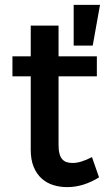

<svg xmlns="http://www.w3.org/2000/svg" viewBox="-20 -762 447 787"><path d="M220 -531H377V-449H220V-168Q220 -146.5 223.8 -132.2Q227.5 -118 235 -109.5Q242.5 -101 253 -97.5Q263.5 -94 277 -94Q295 -94 314.2 -100Q333.5 -106 357 -118L386 -35Q354.5 -15.5 321.8 -5.2Q289 5 255 5Q225 5 198 -3.5Q171 -12 150.5 -30.5Q130 -49 118 -78Q106 -107 106 -148V-449H31V-531H106V-657H220ZM282 -742H390L360 -575H282Z"/></svg>

Font: Argentum Sans
Style: Regular
Weight: 400
Designer: Julieta Ulanovsky, Owen Earl, Chris M. Simpson, Rasmus Andersson, Cristiano Sobral
Foundry: The Argentum Sans Project Authors
Version: Version 3.135; ttfautohint (v1.8.4.7-5d5b-dirty)